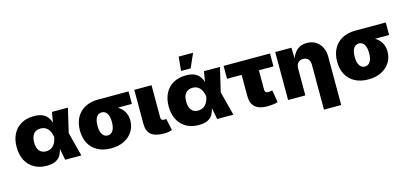

<svg xmlns="http://www.w3.org/2000/svg" viewBox="-77 -1339 4476 2111"><g transform="rotate(-15 2160.5 -283.5)"><path d="M299.8 11.7Q217.3 11.7 156.7 -22.9Q96.2 -57.6 63.2 -121.1Q30.3 -184.6 30.3 -271.5Q30.3 -358.4 63.2 -421.4Q96.2 -484.4 156.7 -518.6Q217.3 -552.7 299.8 -552.7Q362.8 -552.7 400.1 -534.4Q437.5 -516.1 457 -487.8Q476.6 -459.5 485.4 -428.7L505.9 -545.9H687.5L623.5 -272.9L694.3 0H509.8L484.9 -131.8Q478 -98.1 461.2 -65.2Q444.3 -32.2 406.5 -10.3Q368.7 11.7 299.8 11.7ZM458.5 -272.9 458 -274.4Q445.8 -341.3 414.6 -371.8Q383.3 -402.3 336.4 -402.3Q285.2 -402.3 257.3 -368.9Q229.5 -335.4 229.5 -273.4Q229.5 -210.9 256.3 -177.2Q283.2 -143.6 332.5 -143.6Q382.3 -143.6 414.8 -176.8Q447.3 -210 458 -271.5Z M1032.2 9.8Q943.4 9.8 879.9 -24.7Q816.4 -59.1 783 -121.6Q749.5 -184.1 749.5 -268.1Q749.5 -351.6 783 -414.1Q816.4 -476.6 879.9 -511.2Q943.4 -545.9 1032.2 -545.9H1377.4V-403.3H1217.3Q1263.2 -376.5 1288.6 -333Q1314 -289.6 1314 -231.4Q1314 -165.5 1280.5 -110.6Q1247.1 -55.7 1184.1 -22.9Q1121.1 9.8 1032.2 9.8ZM1032.2 -399.4Q993.7 -399.4 971.7 -366.2Q949.7 -333 949.7 -268.1Q949.7 -204.6 971.7 -170.7Q993.7 -136.7 1032.2 -136.7Q1070.3 -136.7 1092 -170.7Q1113.8 -204.6 1113.8 -268.1Q1113.8 -333 1092 -366.2Q1070.3 -399.4 1032.2 -399.4Z M1639.2 2.9Q1536.6 2.9 1489.7 -35.9Q1442.9 -74.7 1442.9 -159.2V-545.9H1639.2V-177.7Q1639.2 -143.6 1675.3 -143.6Q1693.4 -143.6 1699.7 -146.5L1728 -11.7Q1716.3 -7.3 1693.6 -2.2Q1670.9 2.9 1639.2 2.9Z M2030.3 11.7Q1947.8 11.7 1887.2 -22.9Q1826.7 -57.6 1793.7 -121.1Q1760.7 -184.6 1760.7 -271.5Q1760.7 -358.4 1793.7 -421.4Q1826.7 -484.4 1887.2 -518.6Q1947.8 -552.7 2030.3 -552.7Q2093.3 -552.7 2130.6 -534.4Q2168 -516.1 2187.5 -487.8Q2207 -459.5 2215.8 -428.7L2236.3 -545.9H2418L2354 -272.9L2424.8 0H2240.2L2215.3 -131.8Q2208.5 -98.1 2191.7 -65.2Q2174.8 -32.2 2137 -10.3Q2099.1 11.7 2030.3 11.7ZM2189 -272.9 2188.5 -274.4Q2176.3 -341.3 2145 -371.8Q2113.8 -402.3 2066.9 -402.3Q2015.6 -402.3 1987.8 -368.9Q1960 -335.4 1960 -273.4Q1960 -210.9 1986.8 -177.2Q2013.7 -143.6 2063 -143.6Q2112.8 -143.6 2145.3 -176.8Q2177.7 -210 2188.5 -271.5ZM1993.2 -613.3 2008.8 -772.5H2172.9L2102.5 -613.3Z M2810.5 8.3Q2625.5 8.3 2625.5 -157.2V-399.4H2459.5V-545.9H2987.8V-399.4H2821.8V-175.3Q2821.8 -141.1 2858.9 -141.1Q2867.7 -141.1 2884.5 -143.3Q2901.4 -145.5 2906.7 -147.5L2930.2 -7.3Q2896.5 2 2866.7 5.1Q2836.9 8.3 2810.5 8.3Z M3243.7 -306.6V0H3047.4V-545.9H3231.4L3234.9 -422.9Q3254.9 -478.5 3295.9 -515.6Q3336.9 -552.7 3406.7 -552.7Q3464.8 -552.7 3507.6 -526.4Q3550.3 -500 3573.7 -453.6Q3597.2 -407.2 3597.2 -347.7V204.1H3400.9V-306.6Q3400.9 -347.2 3380.4 -370.4Q3359.9 -393.6 3322.8 -393.6Q3286.6 -393.6 3265.1 -370.4Q3243.7 -347.2 3243.7 -306.6Z M3960 9.8Q3871.1 9.8 3807.6 -24.7Q3744.1 -59.1 3710.7 -121.6Q3677.2 -184.1 3677.2 -268.1Q3677.2 -351.6 3710.7 -414.1Q3744.1 -476.6 3807.6 -511.2Q3871.1 -545.9 3960 -545.9H4305.2V-403.3H4145Q4190.9 -376.5 4216.3 -333Q4241.7 -289.6 4241.7 -231.4Q4241.7 -165.5 4208.3 -110.6Q4174.8 -55.7 4111.8 -22.9Q4048.8 9.8 3960 9.8ZM3960 -399.4Q3921.4 -399.4 3899.4 -366.2Q3877.4 -333 3877.4 -268.1Q3877.4 -204.6 3899.4 -170.7Q3921.4 -136.7 3960 -136.7Q3998 -136.7 4019.8 -170.7Q4041.5 -204.6 4041.5 -268.1Q4041.5 -333 4019.8 -366.2Q3998 -399.4 3960 -399.4Z"/></g></svg>

Font: Inter Black
Style: Regular
Weight: 900
Designer: Rasmus Andersson
Foundry: rsms
Version: Version 4.000;git-a52131595